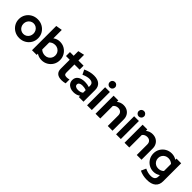

<svg xmlns="http://www.w3.org/2000/svg" viewBox="295 -2221 3917 3917"><g transform="rotate(45 2253.0 -262.5)"><path d="M308.2 10Q230 10 166.8 -25.9Q103.7 -61.8 66.8 -123Q30 -184.2 30 -260Q30 -336.2 66.7 -397.5Q103.4 -458.8 166.7 -494.8Q230 -530.7 308.1 -530.7Q386.5 -530.7 449.5 -494.8Q512.5 -458.8 549.4 -397.5Q586.3 -336.2 586.3 -260Q586.3 -184.2 549.5 -123Q512.6 -61.8 449.6 -25.9Q386.6 10 308.2 10ZM308.2 -108.9Q349.1 -108.9 381.8 -129.1Q414.5 -149.3 433.5 -183.6Q452.5 -217.9 452.5 -260.4Q452.5 -302.9 433.3 -337.1Q414.1 -371.3 381.4 -391.6Q348.6 -411.8 308.2 -411.8Q267.9 -411.8 235.1 -391.6Q202.2 -371.3 183 -337.1Q163.8 -302.9 163.8 -260.4Q163.8 -217.9 182.9 -183.6Q202.1 -149.3 234.9 -129.1Q267.8 -108.9 308.2 -108.9Z M669.7 0V-700L806.6 -722.7V-479.5Q869.2 -528.3 952.6 -528.3Q1027.2 -528.3 1087.1 -492.4Q1146.9 -456.5 1182.2 -395.9Q1217.5 -335.4 1217.5 -260.3Q1217.5 -185.2 1181.9 -124.5Q1146.2 -63.9 1085.3 -28.3Q1024.3 7.3 948.8 7.3Q909.8 7.3 872.9 -3.8Q836.1 -14.8 804.9 -35.7V0ZM930.6 -109.2Q974.3 -109.2 1008.4 -129Q1042.6 -148.8 1062.8 -183Q1083 -217.2 1083 -260Q1083 -302.9 1062.8 -337.2Q1042.6 -371.5 1008.1 -391.3Q973.6 -411.1 930.6 -411.1Q892.9 -411.1 861.3 -398.3Q829.8 -385.5 806.6 -361.1V-158.2Q829.1 -135.5 861.5 -122.4Q893.9 -109.2 930.6 -109.2Z M1526.8 7.9Q1440.3 7.9 1395.7 -31.4Q1351 -70.6 1351 -146.8V-406.5H1243.7V-521H1351V-654.5L1487.7 -684.9V-521H1636.5V-406.5H1487.7V-175.1Q1487.7 -138.6 1503.9 -123.3Q1520.1 -107.9 1559.7 -107.9Q1579.9 -107.9 1596.4 -110.6Q1612.9 -113.2 1632.7 -119.5V-7.3Q1611.5 -0.3 1580.5 3.8Q1549.5 7.9 1526.8 7.9Z M1869.6 9Q1813.9 9 1770.9 -11.4Q1728 -31.9 1703.8 -68Q1679.6 -104.2 1679.6 -151.3Q1679.6 -225.9 1736.1 -267.2Q1792.6 -308.6 1892.4 -308.6Q1959.8 -308.6 2020.1 -288.2V-325.6Q2020.1 -371.3 1992.2 -393.9Q1964.3 -416.5 1910 -416.5Q1877.3 -416.5 1839.1 -406.4Q1800.9 -396.2 1750.9 -374L1701.4 -475.3Q1763.3 -503.5 1819.6 -517.2Q1876 -531 1932.8 -531Q2038.5 -531 2096.8 -480.7Q2155.1 -430.3 2155.1 -338.4V0H2020.1V-36.8Q1987.6 -12.8 1950.6 -1.9Q1913.7 9 1869.6 9ZM1809.9 -154Q1809.9 -124.2 1835.8 -106.6Q1861.6 -89.1 1905.5 -89.1Q1939 -89.1 1967.8 -97.3Q1996.6 -105.6 2020.1 -123.5V-198.9Q1994.8 -209.1 1967.7 -214Q1940.6 -218.8 1910.2 -218.8Q1863.1 -218.8 1836.5 -201.6Q1809.9 -184.4 1809.9 -154Z M2258.7 0V-521H2395.6V0ZM2327.1 -583.4Q2294.7 -583.4 2272 -606.1Q2249.3 -628.8 2249.3 -661.4Q2249.3 -694.1 2272 -716.6Q2294.7 -739.2 2327.1 -739.2Q2359.6 -739.2 2382.3 -716.7Q2405.1 -694.1 2405.1 -661.3Q2405.1 -628.8 2382.3 -606.1Q2359.6 -583.4 2327.1 -583.4Z M2502.7 0V-521H2639.6V-478.5Q2699.4 -531 2786.2 -531Q2846.8 -531 2893.2 -504.7Q2939.5 -478.5 2965.8 -431.7Q2992.1 -384.9 2992.1 -323.4V0H2855.4V-303.4Q2855.4 -354 2826.2 -383.5Q2797 -413.1 2746.9 -413.1Q2711.9 -413.1 2685.1 -399.5Q2658.4 -386 2639.6 -361.1V0Z M3095.7 0V-521H3232.6V0ZM3164.1 -583.4Q3131.7 -583.4 3109 -606.1Q3086.3 -628.8 3086.3 -661.4Q3086.3 -694.1 3109 -716.6Q3131.7 -739.2 3164.1 -739.2Q3196.6 -739.2 3219.3 -716.7Q3242.1 -694.1 3242.1 -661.3Q3242.1 -628.8 3219.3 -606.1Q3196.6 -583.4 3164.1 -583.4Z M3339.7 0V-521H3476.6V-478.5Q3536.4 -531 3623.2 -531Q3683.8 -531 3730.2 -504.7Q3776.5 -478.5 3802.8 -431.7Q3829.1 -384.9 3829.1 -323.4V0H3692.4V-303.4Q3692.4 -354 3663.2 -383.5Q3634 -413.1 3583.9 -413.1Q3548.9 -413.1 3522.1 -399.5Q3495.4 -386 3476.6 -361.1V0Z M4195.3 214Q4134.7 214 4079.1 201.6Q4023.4 189.1 3977.8 166.3L4025.6 59.7Q4069.1 80.8 4110.1 91.1Q4151.2 101.4 4192.3 101.4Q4253.3 101.4 4284.6 75.2Q4315.8 49.1 4315.8 -2.6V-44Q4251.8 2.6 4172.6 2.6Q4099.3 2.6 4039.4 -32.9Q3979.6 -68.3 3944.3 -128.9Q3909 -189.6 3909 -263.7Q3909 -337.9 3944.6 -398.2Q3980.3 -458.5 4041.2 -493.5Q4102.1 -528.6 4177.4 -528.6Q4215.4 -528.6 4251.3 -517.9Q4287.1 -507.2 4317.6 -486.8V-521H4452.8V-1.5Q4452.8 102.4 4386.4 158.2Q4320 214 4195.3 214ZM4194.3 -113.2Q4231.6 -113.2 4262.6 -125.5Q4293.7 -137.8 4315.8 -160.8V-364.6Q4293.7 -386.5 4262.5 -399.2Q4231.3 -411.8 4195 -411.8Q4152.3 -411.8 4118 -392.2Q4083.6 -372.5 4063.6 -339.1Q4043.5 -305.6 4043.5 -263.7Q4043.5 -221.2 4063.4 -187Q4083.2 -152.8 4117.6 -133Q4151.9 -113.2 4194.3 -113.2Z"/></g></svg>

Font: Red Hat Display
Style: Regular
Weight: 300
Designer: Pentagram, MCKL
Foundry: Pentagram, MCKL
Version: Version 1.023